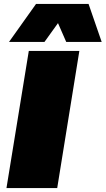

<svg xmlns="http://www.w3.org/2000/svg" viewBox="-20 -960 539 980"><path d="M13 0 127 -700H385L272 0ZM26 -746 164 -940H432L499 -746H318L276 -842L207 -746Z"/></svg>

Font: Georama Extended Black
Style: Italic
Weight: 900
Width: 7
Italic angle: -9°
Designer: Jean-Baptiste Levee
Foundry: Production Type
Version: Version 1.000